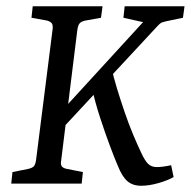

<svg xmlns="http://www.w3.org/2000/svg" viewBox="-20 -589 612 616"><path d="M169 -165 178 -233 439 -518 376 -532 380 -569H572L567 -532L514 -521Q507 -519 501 -517.5Q495 -516 484 -504L301 -307ZM16 0 20 -37 70 -47Q84 -50 89 -56Q94 -62 96 -78L149 -497Q150 -510 145.5 -515Q141 -520 131 -523L81 -532L85 -569H309L304 -532L254 -523Q240 -520 235 -513.5Q230 -507 228 -492L176 -72Q174 -60 179 -54.5Q184 -49 195 -47L246 -37L242 0ZM433 7Q406 7 389 -7.5Q372 -22 358 -57Q348 -80 332.5 -121.5Q317 -163 301 -212Q285 -261 275 -307L337 -375Q344 -342 355.5 -304.5Q367 -267 380 -229Q393 -191 407 -157.5Q421 -124 433 -99Q445 -73 455.5 -63Q466 -53 483 -53Q492 -53 504 -54.5Q516 -56 529 -59L537 -21Q518 -10 488 -1.5Q458 7 433 7Z"/></svg>

Font: Rasa
Style: Italic
Weight: 400
Italic angle: -7.10001°
Designer: Anna Giedrys (Yrsa+Rasa design), David Brezina (Yrsa art-direction, Rasa art-direction, design)
Foundry: Rosetta Type Foundry
Version: Version 2.004